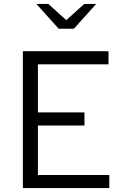

<svg xmlns="http://www.w3.org/2000/svg" viewBox="-20 -962 640 982"><path d="M97 0V-700H535V-633H174V-387H412V-320H174V-67H539V0ZM280 -815 166 -942H227L319 -859L411 -942H472L358 -815Z"/></svg>

Font: Red Hat Mono
Style: Regular
Weight: 300
Monospace: yes
Designer: Pentagram, MCKL
Foundry: Pentagram, MCKL
Version: Version 1.023